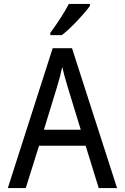

<svg xmlns="http://www.w3.org/2000/svg" viewBox="-20 -964 640 984"><path d="M419 -217H180L112 0H20L250 -717H349L580 0H486ZM394 -299 329 -511Q308 -580 299 -621Q289 -572 270 -511L205 -299ZM238 -796Q260 -825 288 -868Q316 -911 333 -944H441V-934Q421 -905 376 -857.5Q331 -810 297 -784H238Z"/></svg>

Font: Noto Sans Mono UI
Style: Regular
Weight: 400
Monospace: yes
Designer: Monotype Design team
Foundry: Monotype Imaging Inc.
Version: Version 1.000